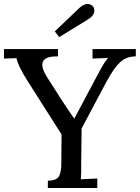

<svg xmlns="http://www.w3.org/2000/svg" viewBox="-33 -947 704 967"><path d="M0 0ZM651 -663H648Q602 -662 571.5 -633.5Q541 -605 503 -535L378 -300L376 -124Q377 -74 374 -44L457 -48V0H208V-37H211Q252 -38 264 -59Q276 -80 276 -126V-158L277 -270L104 -542Q58 -615 50 -654L-13 -652V-700H259V-663H256Q180 -664 180 -621Q180 -596 205 -557Q284 -431 341 -349Q346 -359 418 -494L465 -582Q467 -586 480.5 -610.5Q494 -635 511 -655L433 -652V-700H651ZM408 -927Q390 -927 369 -909L243 -789L265 -760L410 -849Q442 -869 442 -893Q442 -906 436 -914Q433 -918 425.5 -922.5Q418 -927 408 -927Z"/></svg>

Font: Sumana
Style: Regular
Weight: 400
Designer: Cyreal, Alexei Vanyashin (Devanagari), Olga Karpushina (Latin)
Foundry: Cyreal
Version: Version 1.015;PS 001.015;hotconv 1.0.70;makeotf.lib2.5.58329